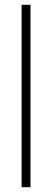

<svg xmlns="http://www.w3.org/2000/svg" viewBox="-20 -780 216 800"><path d="M107 0V-760H70V0Z"/></svg>

Font: Noto Sans Gurmukhi UI ExtraCondensed ExtraLight
Style: Regular
Weight: 200
Width: 2
Designer: Jelle Bosma - Monotype Design Team
Foundry: Monotype Imaging Inc.
Version: Version 2.004